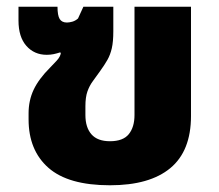

<svg xmlns="http://www.w3.org/2000/svg" viewBox="-20 -537 651 571"><path d="M307 14Q183 14 124 -38Q65 -90 65 -182V-200Q65 -238 80 -270Q95 -302 129 -336Q137 -344 148.5 -356.5Q160 -369 161 -380L158 -381Q149 -378 139.5 -376Q130 -374 119 -374Q82 -374 58.5 -400.5Q35 -427 35 -476V-517H151Q151 -491 157.5 -480.5Q164 -470 179 -470Q186 -470 195 -472.5Q204 -475 212 -482L228 -517H317V-444Q317 -413 312.5 -393.5Q308 -374 299.5 -359Q291 -344 278 -326Q266 -309 256 -295.5Q246 -282 240 -265Q234 -248 234 -221V-195Q234 -158 252 -137.5Q270 -117 307 -117Q346 -117 363 -138Q380 -159 380 -195V-517H548V-192Q548 -88 486.5 -37Q425 14 307 14Z"/></svg>

Font: Noto Sans Thai UI ExtBd
Style: Regular
Weight: 800
Designer: Monotype Design Team
Foundry: Monotype Imaging Inc.
Version: Version 2.000